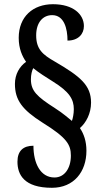

<svg xmlns="http://www.w3.org/2000/svg" viewBox="-20 -780 484 913"><path d="M227 113C331 113 391 37 391 -63C391 -108 379 -143 360 -171C389 -196 413 -240 413 -292C413 -375 361 -417 241 -487C183 -520 152 -546 152 -612C152 -672 183 -708 228 -708C285 -708 301 -644 301 -587C352 -587 379 -618 379 -656C379 -712 328 -760 232 -760C137 -760 69 -701 69 -600C69 -548 86 -512 104 -486C73 -464 51 -427 51 -381C51 -304 86 -258 182 -197C298 -125 317 -92 317 -40C317 20 287 64 239 64C172 64 139 -4 139 -87C92 -87 63 -64 63 -11C63 50 94 113 227 113ZM322 -205C305 -218 282 -240 241 -266C155 -321 127 -348 127 -403C127 -425 132 -444 138 -456C165 -434 197 -414 232 -392C311 -343 331 -307 331 -261C331 -238 326 -216 322 -205Z"/></svg>

Font: Noto Serif Lao ExtraCondensed
Style: Bold
Weight: 700
Width: 2
Designer: Monotype Design Team
Foundry: Monotype Imaging Inc.
Version: Version 2.003